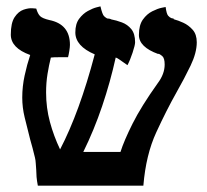

<svg xmlns="http://www.w3.org/2000/svg" viewBox="-20 -584 652 604"><path d="M599 -451Q599 -418 579.5 -377.5Q560 -337 535 -293Q504 -238 471.5 -167.5Q439 -97 431 0H99Q96 -16 95 -27.5Q94 -39 94 -49Q93 -60 92.5 -70Q92 -80 90 -88Q86 -104 82.5 -118Q79 -132 75 -145Q65 -184 57.5 -215Q50 -246 50 -277Q50 -312 57.5 -346.5Q65 -381 75 -411Q14 -433 14 -475Q14 -512 26 -530Q38 -548 54 -553.5Q70 -559 82 -558Q94 -557 94 -557Q99 -540 106.5 -533Q114 -526 135 -521Q200 -508 200 -443Q200 -436 198 -423.5Q196 -411 194 -404Q183 -404 165.5 -404Q148 -404 141 -403H140Q134 -379 129.5 -351.5Q125 -324 125 -293Q125 -245 137 -200.5Q149 -156 169 -114Q230 -231 278 -413Q217 -439 217 -482Q217 -509 229 -525Q241 -541 256.5 -549.5Q272 -558 284 -561Q296 -564 296 -564Q302 -538 307.5 -533Q313 -528 317 -526Q319 -526 321.5 -525.5Q324 -525 325 -525Q327 -524 328 -524Q329 -524 330 -523Q346 -520 363.5 -513.5Q381 -507 393 -492.5Q405 -478 405 -451Q405 -442 397 -418Q389 -394 381 -379Q361 -393 354.5 -397.5Q348 -402 344 -403Q327 -326 301.5 -250.5Q276 -175 242 -106H359Q370 -141 397 -195Q424 -249 476 -322Q498 -351 498 -381Q498 -401 490.5 -407.5Q483 -414 478 -415Q478 -415 478 -414Q417 -436 417 -474Q417 -505 429.5 -522.5Q442 -540 459 -548.5Q476 -557 488.5 -559.5Q501 -562 501 -562Q504 -540 509 -534.5Q514 -529 519 -527Q526 -526 528 -524H526Q526 -524 526.5 -523.5Q527 -523 528 -523Q540 -520 556.5 -512.5Q573 -505 586 -490.5Q599 -476 599 -451Z"/></svg>

Font: Libertinus Serif SemiBold
Style: Regular
Weight: 600
Designer: Philipp H. Poll, Khaled Hosny
Foundry: Caleb Maclennan
Version: Version 7.051;RELEASE